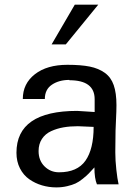

<svg xmlns="http://www.w3.org/2000/svg" viewBox="-20 -792 591 826"><path d="M146 -142.1Q146 -101.6 171.6 -76.2Q197.3 -50.8 233.9 -50.8Q312.5 -50.8 347.7 -100.8Q382.8 -150.9 382.8 -246.1Q316.9 -249 314.9 -249Q281.2 -249 253.2 -244.1Q225.1 -239.3 200 -227.8Q174.8 -216.3 160.4 -194.3Q146 -172.4 146 -142.1ZM278.8 -446.8V-448.2Q233.9 -448.2 203.4 -427.7Q172.9 -407.2 172.9 -366.2H78.1Q78.1 -432.1 130.1 -472.7Q182.1 -513.2 270 -513.2Q328.1 -513.2 366 -505.6Q403.8 -498 430.7 -478.8Q457.5 -459.5 469.2 -425.8Q481 -392.1 481 -339.8Q481 -314.9 479 -276.4Q477.1 -237.8 477.1 -230L476.1 -143.1V-134.8Q476.1 -102.1 480.5 -62Q484.9 -22 490.2 1H397Q386.2 -24.4 386.2 -71.8Q369.6 -53.7 361.1 -44.9Q352.5 -36.1 335.9 -22.7Q319.3 -9.3 304.9 -2.7Q290.5 3.9 268.8 9Q247.1 14.2 222.2 14.2Q190.4 14.2 160.6 5.4Q130.9 -3.4 106 -20.8Q81.1 -38.1 65.9 -67.6Q50.8 -97.2 50.8 -134.8Q50.8 -314.9 312 -314.9Q319.8 -314.9 347.2 -312.7Q374.5 -310.5 387.2 -310.1V-365.2Q387.2 -446.8 278.8 -446.8ZM402.8 -772 263.2 -601.1H202.1L301.8 -772Z"/></svg>

Font: Perun
Style: Regular
Weight: 400
Version: Version 1.0000